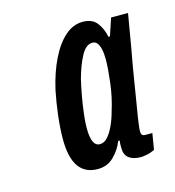

<svg xmlns="http://www.w3.org/2000/svg" viewBox="-67 -755 439 482"><g transform="rotate(-15 152.5 -513.5)"><path d="M131 -330Q98 -330 81.5 -353.5Q65 -377 65 -425Q65 -453 69 -486.5Q73 -520 79 -549Q89 -593 105.5 -626.5Q122 -660 143 -678.5Q164 -697 189 -697Q214 -697 226 -681Q238 -665 242 -644H246L261 -689H305L290 -601Q286 -580 281.5 -554Q277 -528 273 -502Q269 -476 265 -453Q261 -430 259 -414.5Q257 -399 257 -395Q257 -388 259.5 -385Q262 -382 268 -382H286L279 -340Q269 -335 258.5 -333Q248 -331 243 -331Q223 -331 212 -339.5Q201 -348 201 -365Q201 -371 201 -375.5Q201 -380 202 -385H198Q190 -364 173 -347Q156 -330 131 -330ZM152 -389Q163 -389 172 -399Q181 -409 188.5 -425Q196 -441 201 -460Q212 -494 216.5 -531.5Q221 -569 221 -591Q221 -607 218.5 -617.5Q216 -628 211.5 -634Q207 -640 199 -640Q182 -640 169.5 -616.5Q157 -593 148 -560Q140 -526 135 -491.5Q130 -457 130 -437Q130 -412 135.5 -400.5Q141 -389 152 -389Z"/></g></svg>

Font: Archivo ExtraCondensed Medium
Style: Italic
Weight: 500
Width: 2
Italic angle: -10°
Designer: Hector Gatti
Foundry: Omnibus-Type
Version: Version 2.001